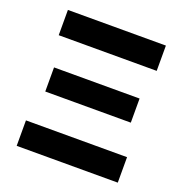

<svg xmlns="http://www.w3.org/2000/svg" viewBox="-127 -815 889 928"><g transform="rotate(20 318.0 -351.0)"><path d="M570 -572V-702H66V-572ZM578 0V-131H58V0ZM538 -294V-418H98V-294Z"/></g></svg>

Font: Geom SemiBold
Style: Bold
Weight: 600
Version: Version 1.102